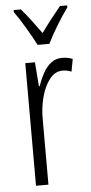

<svg xmlns="http://www.w3.org/2000/svg" viewBox="-54 -798 392 830"><g transform="rotate(-5 141.5 -382.5)"><path d="M229 -541Q239 -541 251 -539Q263 -537 274 -532L264 -478Q257 -481 246.5 -483.5Q236 -486 226 -486Q193 -486 169.5 -456Q146 -426 133.5 -378.5Q121 -331 122 -279V0H68V-532H110L118 -427H121Q131 -456 145 -482Q159 -508 179.5 -524.5Q200 -541 229 -541ZM128 -606Q110 -641 84.5 -684Q59 -727 38 -756V-765H69Q88 -744 110.5 -714Q133 -684 154 -655Q176 -686 195 -710Q214 -734 239 -765H270V-756Q247 -725 221.5 -683Q196 -641 179 -606Z"/></g></svg>

Font: Noto Sans Thai ExtCond Light
Style: Regular
Weight: 300
Width: 2
Designer: Monotype Design Team
Foundry: Monotype Imaging Inc.
Version: Version 2.002; ttfautohint (v1.8.4.7-5d5b)